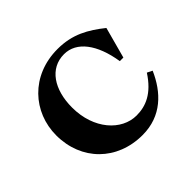

<svg xmlns="http://www.w3.org/2000/svg" viewBox="-131 -673 839 839"><g transform="rotate(-45 289.0 -253.5)"><path d="M531 -432C468 -482 407 -518 315 -518C150 -518 44 -397 44 -255C44 -100 155 11 312 11C430 11 501 -64 542 -157L518 -169C467 -90 411 -68 354 -68C262 -68 179 -158 179 -292C179 -403 231 -482 319 -482C396 -482 451 -409 470 -288H492Z"/></g></svg>

Font: Ortica Linear
Style: Bold
Weight: 700
Designer: Benedetta Bovani
Foundry: Collletttivo
Version: Version 2.000;Glyphs 3.1.2 (3151)